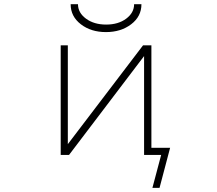

<svg xmlns="http://www.w3.org/2000/svg" viewBox="-20 -742 1040 922"><path d="M319.3 -721.7H354.5Q354.5 -680.7 393.1 -652.3Q431.6 -624 489.7 -624Q547.9 -624 585.9 -652.3Q624 -680.7 624 -721.7H659.2Q659.2 -663.1 609.9 -625.5Q560.5 -587.9 488.8 -587.9Q417 -587.9 368.2 -625.5Q319.3 -663.1 319.3 -721.7ZM671.9 -472.7 311.5 2H271.5V-524.4H305.7V-49.8L667 -524.4H707V-32.2H796.9L746.1 160.2H711.9L753.9 2H699.2H689.5H671.9Z"/></svg>

Font: Gen Shin Gothic Monospace ExtraLight
Style: Regular
Weight: 200
Designer: [Source Han Sans]
Ryoko NISHIZUKA  (kana & ideographs); Paul D. Hunt (Latin, Greek & Cyrillic); Wenlong ZHANG  (bopomofo
Version: Version 1.002.20150607